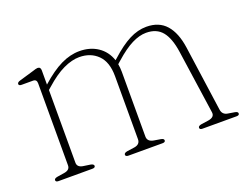

<svg xmlns="http://www.w3.org/2000/svg" viewBox="-79 -606 974 757"><g transform="rotate(-20 408.5 -227.0)"><path d="M140 -433V-373L141 -374Q187.5 -415.5 226.8 -434.5Q266 -453.5 304.5 -453.5Q349 -453.5 381.2 -432Q413.5 -410.5 427 -371L434 -377Q477.5 -416.5 513.5 -435Q549.5 -453.5 585.5 -453.5Q638.5 -453.5 668.2 -419.8Q698 -386 707 -322L745.5 -48Q748.5 -25.5 771 -22L798.5 -17.5Q811.5 -15.5 811.5 -8Q811.5 0 800 0H657Q645 0 645 -8Q645 -15.5 658.5 -18L689.5 -22.5Q717 -27 714 -48L675.5 -315.5Q667 -374.5 643.8 -403Q620.5 -431.5 576.5 -431.5Q548.5 -431.5 516.5 -415.5Q484.5 -399.5 444 -363.5L431.5 -352.5Q434.5 -336.5 434.5 -319.5V-48Q434.5 -26.5 460.5 -22L488 -17.5Q501 -15.5 501 -8Q501 0 489 0H346.5Q334 0 334 -8Q334 -15.5 347.5 -18L379 -22.5Q403.5 -26.5 403.5 -48V-312.5Q403.5 -372 373.5 -401.8Q343.5 -431.5 296 -431.5Q265 -431.5 229 -414.5Q193 -397.5 151 -360L140 -350.5V-45.5Q140 -26.5 163 -22.5L193.5 -18Q207 -15.5 207 -8Q207 0 194.5 0H52.5Q41 0 41 -8Q41 -15 54 -17.5L85.5 -22.5Q109 -26.5 109 -45.5V-390Q109 -406.5 93.5 -406.5H46Q34 -406.5 34 -414Q34 -421 46 -424.5L105.5 -442Q113 -444.5 118.5 -446Q124 -447.5 127 -447.5Q140 -447.5 140 -433Z"/></g></svg>

Font: Fraunces 72pt S050 Thin
Style: Regular
Weight: 100
Version: Version 1.000; ttfautohint (v1.8.3)